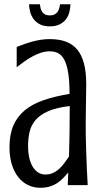

<svg xmlns="http://www.w3.org/2000/svg" viewBox="-20 -866 474 898"><path d="M296.9 0 299.3 -59.1Q287.6 -45.9 275.4 -33Q263.2 -20 248 -10Q232.9 0 213.6 6.1Q194.3 12.2 168 12.2Q137.7 12.2 111.6 -0.2Q85.4 -12.7 66.2 -36.6Q46.9 -60.5 35.6 -95.9Q24.4 -131.3 24.4 -177.7Q24.4 -236.8 42.5 -278.8Q60.5 -320.8 95.9 -350.1Q131.3 -379.4 183.8 -397.5Q236.3 -415.5 305.2 -426.8Q305.2 -485.8 299.1 -524.4Q293 -563 281.2 -585.7Q269.5 -608.4 252.2 -617.2Q234.9 -626 212.4 -626Q192.9 -626 173.3 -619.9Q153.8 -613.8 134.5 -603.5Q115.2 -593.3 95.9 -579.8Q76.7 -566.4 58.1 -551.8V-646.5Q78.6 -654.3 97.2 -660.9Q115.7 -667.5 134.5 -672.4Q153.3 -677.2 172.4 -680.2Q191.4 -683.1 212.9 -683.1Q255.9 -683.1 287.8 -671.4Q319.8 -659.7 341.1 -634.3Q362.3 -608.9 372.8 -568.8Q383.3 -528.8 383.3 -472.7Q383.3 -467.3 383.1 -454.6Q382.8 -441.9 382.6 -424.8Q382.3 -407.7 382.1 -388.2Q381.8 -368.7 381.6 -349.6Q381.3 -330.6 381.1 -313.7Q380.9 -296.9 380.9 -285.6Q380.9 -259.8 381.3 -227.3Q381.8 -194.8 383.1 -158.2Q384.3 -121.6 386 -81.5Q387.7 -41.5 390.1 0ZM302.7 -133.3Q304.2 -183.1 305.2 -240Q306.2 -296.9 306.2 -370.1Q244.1 -362.8 206.1 -346.2Q168 -329.6 147 -305.4Q126 -281.2 118.7 -250.5Q111.3 -219.7 111.3 -183.6Q111.3 -152.8 116.9 -127.9Q122.6 -103 133.3 -85.7Q144 -68.4 158.7 -59.1Q173.3 -49.8 191.9 -49.8Q212.9 -49.8 228.8 -57.4Q244.6 -64.9 257.6 -76.9Q270.5 -88.9 281.2 -103.8Q292 -118.7 302.7 -133.3ZM309.6 -846.2Q309.1 -828.1 304.4 -809.6Q299.8 -791 288.6 -776.1Q277.3 -761.2 259 -752Q240.7 -742.7 212.9 -742.7Q185.5 -742.7 167.2 -752Q148.9 -761.2 137.7 -776.1Q126.5 -791 121.3 -809.6Q116.2 -828.1 115.7 -846.2H166.5Q167.5 -837.4 169.7 -828.1Q171.9 -818.8 176.8 -811.3Q181.6 -803.7 190.2 -798.8Q198.7 -793.9 212.9 -793.9Q227.1 -793.9 235.8 -798.8Q244.6 -803.7 249.8 -811.3Q254.9 -818.8 257.3 -828.1Q259.8 -837.4 260.7 -846.2H309.6Z"/></svg>

Font: Crushed
Style: Regular
Weight: 400
Width: 3
Designer: Astigmatic (AOETI)
Foundry: Astigmatic (AOETI)
Version: Version 001.001